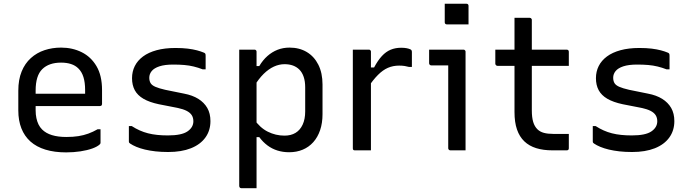

<svg xmlns="http://www.w3.org/2000/svg" viewBox="-20 -794 3640 1014"><path d="M302.6 -542.6Q362.5 -542.6 411.4 -518.3Q460.4 -494 489.6 -444.6Q518.9 -395.2 518.9 -318.3V-244.6Q518.9 -241.6 517.6 -239.1Q516.3 -236.6 514.1 -235.3Q511.9 -234 508.3 -234H248.5Q232.1 -234 215.3 -234Q198.4 -234 182 -234H152.2L139.4 -298.8H429.5Q429.5 -304 429.5 -308.9Q429.5 -313.7 429.5 -318.9Q429.5 -358.5 420.7 -386.8Q411.9 -415.1 393.8 -432.6Q378 -448.4 355.1 -455.8Q332.2 -463.3 302.6 -463.3Q238.3 -463.3 203.2 -428.8Q168.2 -394.4 168.2 -315.9V-211.2Q168.2 -189.1 172.2 -170.4Q176.1 -151.7 183.5 -136.6Q191 -121.6 202.1 -110.5Q222.3 -90.2 254.4 -80.4Q286.5 -70.6 330.2 -70.6Q366.2 -70.6 394 -75Q421.7 -79.4 446.5 -88.4Q471.2 -97.4 495.6 -111.4H510.9Q510.9 -92.8 510.9 -74.8Q510.9 -56.8 510.9 -40.1Q510.9 -38.1 510.2 -36.1Q509.5 -34.1 507.5 -32.1Q495.2 -19.9 468.1 -10Q441 -0.2 404.9 5.3Q368.8 10.8 329.2 10.8Q267.5 10.8 219.9 -3.8Q172.4 -18.4 140.7 -46.7Q109.1 -75.1 92.9 -116.3Q76.7 -157.5 76.7 -210.8V-314.8Q76.7 -373.3 94.2 -416.2Q111.6 -459 142.9 -487.2Q174.2 -515.5 215.3 -529.1Q256.4 -542.6 302.6 -542.6Z M866.8 -78.8Q939.2 -78.8 970.2 -100.1Q1001.2 -121.3 1001.2 -153.6Q1001.2 -172 992.9 -185.3Q984.6 -198.7 966.2 -208.3Q947.7 -217.9 916.5 -224.4L818.4 -243.6Q768.6 -254.2 737.5 -272.4Q706.4 -290.6 691.8 -317.6Q677.3 -344.6 677.3 -380.9Q677.3 -416.1 691.9 -445.2Q706.5 -474.3 735.4 -495.8Q764.3 -517.2 807.3 -528.9Q850.3 -540.6 906.6 -540.6Q943.5 -540.6 971.5 -537.2Q999.4 -533.7 1020.2 -528.2Q1040.9 -522.6 1054.2 -517Q1059.9 -515 1062.2 -512.8Q1064.5 -510.6 1065.3 -507.6Q1066 -504.5 1066 -499.5Q1066 -484.2 1066 -465.1Q1066 -446 1066 -427.7H1050.6Q1026.6 -437 1003.1 -442.7Q979.7 -448.4 953.7 -450.7Q927.7 -453 895.1 -453Q850.1 -453 822 -443.7Q793.9 -434.4 781.2 -418.7Q768.4 -402.9 768.4 -383.5Q768.4 -366.9 775.2 -355.2Q782.1 -343.6 800.6 -335.5Q819.1 -327.4 852.7 -319.7L952.2 -299.5Q996.3 -291.2 1027.2 -272Q1058.1 -252.7 1074.8 -223.7Q1091.4 -194.6 1091.4 -154.4Q1091.4 -104.7 1064.8 -67.8Q1038.2 -30.9 988.3 -11Q938.4 8.8 868.2 8.8Q832.2 8.8 801.5 5.4Q770.9 1.9 745.6 -4.1Q720.3 -10.2 700.5 -18.4Q680.8 -26.6 666.9 -36.1Q663.5 -38.6 662 -40.7Q660.6 -42.8 660.6 -48.3Q660.6 -65.1 660.6 -86.8Q660.6 -108.6 660.6 -128.1H675.9Q697 -114.5 718 -105.2Q738.9 -95.9 761.8 -90Q784.6 -84.2 810.5 -81.5Q836.4 -78.8 866.8 -78.8Z M1243.4 -531.8Q1257.6 -531.8 1270.8 -531.8Q1284 -531.8 1297.2 -531.8Q1310.4 -531.8 1323.9 -531.8Q1327.9 -531.8 1329.9 -530.3Q1331.9 -528.8 1333.4 -526.8Q1334.9 -524.8 1334.9 -520.7Q1334.9 -431 1334.9 -340.8Q1334.9 -250.6 1334.9 -160.4Q1334.9 -70.1 1334.9 20.1Q1334.9 110.3 1334.9 200Q1321.4 200 1308.2 200Q1295 200 1281.8 200Q1268.6 200 1254.4 200Q1251.4 200 1248.9 198.5Q1246.4 197 1244.9 194.5Q1243.4 191.9 1243.4 188.9Q1243.4 111.4 1243.4 33.9Q1243.4 -43.7 1243.4 -121.2Q1243.4 -198.7 1243.4 -276.3Q1243.4 -353.8 1243.4 -431.4Q1243.4 -456.9 1243.4 -482.2Q1243.4 -507.5 1243.4 -531.8ZM1509.2 -542.6Q1560.9 -542.6 1600.1 -519.3Q1639.2 -496.1 1661.3 -452.2Q1683.3 -408.3 1683.3 -347.5V-191Q1683.3 -144 1670.6 -106.7Q1658 -69.5 1634.6 -43.3Q1611.3 -17.2 1578.9 -3.6Q1546.6 10 1506.8 10Q1474.2 10 1445.3 1Q1416.5 -8.1 1392.6 -25.9Q1368.7 -43.7 1349.4 -69.7H1321.1V-165.3Q1352.4 -119.5 1394.1 -98.6Q1435.8 -77.7 1482.5 -77.7Q1516.6 -77.7 1540.8 -92.3Q1565 -106.9 1578.4 -135.8Q1591.8 -164.7 1591.8 -205.5V-333Q1591.8 -364.5 1583.8 -388.1Q1575.8 -411.7 1560.8 -426.7Q1546.9 -440.5 1527.4 -447.8Q1507.8 -455 1482.8 -455Q1454.4 -455 1426.5 -442.3Q1398.7 -429.5 1372.4 -403.8Q1346.2 -378 1321.6 -337.4V-445.2H1349.4Q1367.9 -476.5 1392.2 -498Q1416.4 -519.5 1445.7 -531.1Q1475.1 -542.6 1509.2 -542.6Z M1922.6 -437.6H1955.6Q1975.7 -475.3 1997 -498.2Q2018.2 -521.1 2043.3 -531.5Q2068.4 -541.8 2098.3 -541.8Q2115.6 -541.8 2127.7 -539.4Q2139.7 -537 2147.4 -533.4Q2152.1 -531 2153.7 -527.6Q2155.3 -524.2 2155.3 -518.5Q2155.3 -508.7 2155.3 -498.8Q2155.3 -488.9 2155.3 -479.5Q2155.3 -470.1 2155.3 -460.2Q2155.3 -450.3 2155.3 -440.5H2140Q2129.4 -443.5 2117 -445.5Q2104.7 -447.5 2087.9 -447.5Q2055.6 -447.5 2028.7 -435.8Q2001.8 -424.1 1976.3 -398.5Q1950.7 -373 1922.6 -331ZM1939 0Q1925.2 0 1911 0Q1896.8 0 1882.8 0Q1868.9 0 1854.4 0Q1851.4 0 1849.4 -0.5Q1847.4 -1 1845.9 -2.5Q1844.4 -4 1843.9 -6Q1843.4 -8 1843.4 -11Q1843.4 -31.8 1843.4 -67.7Q1843.4 -103.7 1843.4 -149.3Q1843.4 -194.8 1843.4 -244.3Q1843.4 -293.7 1843.4 -342.3Q1843.4 -390.8 1843.4 -432.6Q1843.4 -464.9 1843.4 -490.5Q1843.4 -516.1 1843.4 -531.8Q1859.1 -531.8 1873.5 -531.8Q1887.9 -531.8 1901.6 -531.8Q1915.4 -531.8 1928 -531.8Q1932 -531.8 1934 -530.3Q1936 -528.8 1937.5 -526.8Q1939 -524.8 1939 -520.8Q1939 -495.3 1939 -451.1Q1939 -406.9 1939 -351.1Q1939 -295.4 1939 -233.9Q1939 -172.5 1939 -112.1Q1939 -51.8 1939 0Z M2347.2 -11Q2347.2 -48.5 2347.2 -92.1Q2347.2 -135.6 2347.2 -182.6Q2347.2 -229.6 2347.2 -276.6Q2347.2 -323.6 2347.2 -367.4Q2347.2 -411.3 2347.2 -448.7H2333.4Q2324.9 -448.7 2315.6 -448.7Q2306.2 -448.7 2296.2 -448.7Q2286.1 -448.7 2276.4 -448.7Q2266.6 -448.7 2257.3 -448.7Q2252.9 -448.7 2249.6 -452Q2246.3 -455.3 2246.3 -459.7Q2246.3 -477.4 2246.3 -495.8Q2246.3 -514.1 2246.3 -531.8Q2262.7 -531.8 2281.4 -531.8Q2300.1 -531.8 2320 -531.8Q2340 -531.8 2359 -531.8Q2378 -531.8 2395.7 -531.8Q2413.3 -531.8 2427.7 -531.8Q2431.1 -531.8 2433.4 -530.3Q2435.7 -528.8 2437.2 -526.5Q2438.7 -524.2 2438.7 -520.8Q2438.7 -470.1 2438.7 -415.8Q2438.7 -361.5 2438.7 -306.4Q2438.7 -251.3 2438.7 -197.2Q2438.7 -143.1 2438.7 -92Q2438.7 -77.1 2438.7 -61.8Q2438.7 -46.5 2438.7 -31.2Q2438.7 -15.8 2438.7 0Q2417.5 0 2398.6 0Q2379.8 0 2358.2 0Q2353.8 0 2350.5 -3.3Q2347.2 -6.6 2347.2 -11ZM2328.8 -774.3Q2342.8 -774.3 2357.1 -774.3Q2371.4 -774.3 2386.1 -774.3Q2400.8 -774.3 2415.1 -774.3Q2429.4 -774.3 2443.4 -774.3Q2448.4 -774.3 2451.4 -771.3Q2454.4 -768.3 2454.4 -763.3V-665.2Q2440.4 -665.2 2426.1 -665.2Q2411.8 -665.2 2397.1 -665.2Q2382.4 -665.2 2368.1 -665.2Q2353.8 -665.2 2339.8 -665.2Q2334.8 -665.2 2331.8 -668.2Q2328.8 -671.2 2328.8 -676.2Z M2595.9 -531.8H2973Q2978.1 -531.8 2981.1 -528.8Q2984.1 -525.8 2984.1 -520.8Q2984.1 -507.8 2984.1 -495.7Q2984.1 -483.7 2984.1 -471.8Q2984.1 -459.9 2984.1 -446.2H2607Q2605 -446.2 2603 -447.2Q2600.9 -448.2 2599.4 -449.7Q2597.9 -451.2 2596.9 -453.2Q2595.9 -455.2 2595.9 -457.2Q2595.9 -470.9 2595.9 -482.8Q2595.9 -494.7 2595.9 -506.7Q2595.9 -518.8 2595.9 -531.8ZM2984.1 -86.8Q2984.1 -67.9 2984.1 -48.9Q2984.1 -30 2984.1 -11Q2984.1 -5.8 2981.4 -2.9Q2978.7 0 2973.1 0Q2963.7 0 2954.3 0Q2944.9 0 2935.4 0Q2926 0 2916.7 0Q2907.4 0 2897.5 0Q2849.2 0 2812 -11.5Q2774.7 -23.1 2749.1 -47.5Q2723.5 -72 2710.3 -110.2Q2697.2 -148.4 2697.2 -201.9Q2697.2 -251 2697.2 -300Q2697.2 -349.1 2697.2 -398.2Q2697.2 -447.3 2697.2 -496.5Q2697.2 -545.7 2697.2 -595.4Q2697.2 -621.7 2697.2 -647.8Q2697.2 -673.8 2697.2 -700Q2717.6 -700 2737.6 -700Q2757.7 -700 2777.7 -700Q2780.7 -700 2783.2 -698.5Q2785.7 -697 2787.2 -694.5Q2788.7 -692 2788.7 -689Q2788.7 -628.9 2788.7 -569.3Q2788.7 -509.8 2788.7 -449.7Q2788.7 -389.6 2788.7 -330Q2788.7 -270.4 2788.7 -210.4Q2788.7 -174.2 2795.9 -150.1Q2803 -126.1 2818.3 -111.2Q2831.8 -97.9 2852.3 -92.4Q2872.9 -86.8 2901.9 -86.8Q2913.6 -86.8 2925.1 -86.8Q2936.7 -86.8 2948 -86.8Q2959.4 -86.8 2970.8 -86.8Z M3316.8 -78.8Q3389.2 -78.8 3420.2 -100.1Q3451.2 -121.3 3451.2 -153.6Q3451.2 -172 3442.9 -185.3Q3434.6 -198.7 3416.2 -208.3Q3397.7 -217.9 3366.5 -224.4L3268.4 -243.6Q3218.6 -254.2 3187.5 -272.4Q3156.4 -290.6 3141.8 -317.6Q3127.3 -344.6 3127.3 -380.9Q3127.3 -416.1 3141.9 -445.2Q3156.5 -474.3 3185.4 -495.8Q3214.3 -517.2 3257.3 -528.9Q3300.3 -540.6 3356.6 -540.6Q3393.5 -540.6 3421.5 -537.2Q3449.4 -533.7 3470.2 -528.2Q3490.9 -522.6 3504.2 -517Q3509.9 -515 3512.2 -512.8Q3514.5 -510.6 3515.3 -507.6Q3516 -504.5 3516 -499.5Q3516 -484.2 3516 -465.1Q3516 -446 3516 -427.7H3500.6Q3476.6 -437 3453.1 -442.7Q3429.7 -448.4 3403.7 -450.7Q3377.7 -453 3345.1 -453Q3300.1 -453 3272 -443.7Q3243.9 -434.4 3231.2 -418.7Q3218.4 -402.9 3218.4 -383.5Q3218.4 -366.9 3225.2 -355.2Q3232.1 -343.6 3250.6 -335.5Q3269.1 -327.4 3302.7 -319.7L3402.2 -299.5Q3446.3 -291.2 3477.2 -272Q3508.1 -252.7 3524.8 -223.7Q3541.4 -194.6 3541.4 -154.4Q3541.4 -104.7 3514.8 -67.8Q3488.2 -30.9 3438.3 -11Q3388.4 8.8 3318.2 8.8Q3282.2 8.8 3251.5 5.4Q3220.9 1.9 3195.6 -4.1Q3170.3 -10.2 3150.5 -18.4Q3130.8 -26.6 3116.9 -36.1Q3113.5 -38.6 3112 -40.7Q3110.6 -42.8 3110.6 -48.3Q3110.6 -65.1 3110.6 -86.8Q3110.6 -108.6 3110.6 -128.1H3125.9Q3147 -114.5 3168 -105.2Q3188.9 -95.9 3211.8 -90Q3234.6 -84.2 3260.5 -81.5Q3286.4 -78.8 3316.8 -78.8Z"/></svg>

Font: Recursive Sans Linear Light
Style: Regular
Weight: 300
Version: Version 1.085